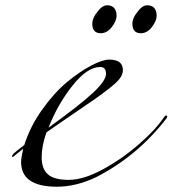

<svg xmlns="http://www.w3.org/2000/svg" viewBox="-20 -692 654 728"><path d="M68 -128 28 -96Q26 -96 26 -100Q26 -104 33 -111Q40 -118 72 -142Q95 -214 141 -278Q187 -342 235 -381.5Q283 -421 326 -443.5Q369 -466 394 -466Q446 -466 446 -426Q446 -411 435 -395.5Q424 -380 394.5 -357Q365 -334 338.5 -315.5Q312 -297 254.5 -258Q197 -219 156 -190Q138 -139 138 -95.5Q138 -52 161.5 -31Q185 -10 240.5 -10Q296 -10 368.5 -49Q441 -88 506 -144.5Q571 -201 602 -248Q606 -254 610 -254Q614 -254 614 -251Q614 -248 612 -244Q501 -100 344 -20Q268 16 196 16Q60 16 60 -78Q60 -92 68 -128ZM164 -208Q282 -293 332 -339.5Q382 -386 382 -412Q382 -438 360 -438Q311 -438 255 -367.5Q199 -297 164 -208ZM330 -602Q330 -624 350 -648Q368 -672 386 -672Q404 -672 413 -661.5Q422 -651 422 -632Q422 -613 404 -589.5Q386 -566 362 -566Q330 -566 330 -602ZM482 -602Q482 -624 502 -648Q520 -672 538 -672Q556 -672 565 -661.5Q574 -651 574 -632Q574 -613 556 -589.5Q538 -566 514 -566Q482 -566 482 -602Z"/></svg>

Font: Miama
Style: Regular
Weight: 400
Italic angle: 16.5°
Designer: Linus Romer
Foundry: Linus Romer
Version: 0.32